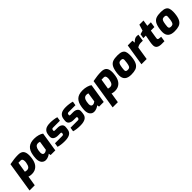

<svg xmlns="http://www.w3.org/2000/svg" viewBox="427 -2471 4489 4489"><g transform="rotate(-45 2671.5 -226.0)"><path d="M130 -513Q216 -529 278.5 -536.5Q341 -544 409 -544Q506 -544 547.5 -496.5Q589 -449 589 -350Q589 -304 579 -241Q559 -117 492 -55.5Q425 6 328 6Q295 6 267 1.5Q239 -3 223 -12L183 237H11ZM414 -273Q415 -280 417 -294Q419 -308 419 -319Q419 -364 405 -385Q391 -406 360 -406L285 -405L244 -151Q271 -140 307 -140Q351 -140 376 -170.5Q401 -201 414 -273Z M642 -181Q642 -216 647.5 -253Q653 -290 654 -295Q674 -421 743 -482.5Q812 -544 941 -544Q1012 -544 1075.5 -526Q1139 -508 1176 -479L1100 0H946L936 -53Q912 -31 869 -12.5Q826 6 784 6Q722 6 682 -41Q642 -88 642 -181ZM953 -165 989 -395Q963 -406 933 -406Q886 -406 859.5 -374.5Q833 -343 823 -284Q815 -238 815 -212Q815 -177 828.5 -154.5Q842 -132 871 -132Q896 -132 915 -141.5Q934 -151 953 -165Z M1196 -22 1212 -123H1450Q1490 -123 1495 -151L1498 -167L1499 -177Q1499 -200 1466 -200H1392Q1322 -200 1278.5 -228.5Q1235 -257 1235 -314Q1235 -344 1238 -361L1244 -398Q1256 -467 1309 -505.5Q1362 -544 1475 -544Q1526 -544 1584.5 -536Q1643 -528 1682 -515L1666 -414H1442Q1420 -414 1410.5 -407.5Q1401 -401 1397 -385L1395 -376L1393 -359Q1393 -348 1400.5 -342.5Q1408 -337 1428 -337H1513Q1579 -337 1619 -307.5Q1659 -278 1659 -229Q1659 -207 1656 -181L1649 -134Q1637 -60 1576.5 -27Q1516 6 1411 6Q1280 6 1196 -22Z M1710 -22 1726 -123H1964Q2004 -123 2009 -151L2012 -167L2013 -177Q2013 -200 1980 -200H1906Q1836 -200 1792.5 -228.5Q1749 -257 1749 -314Q1749 -344 1752 -361L1758 -398Q1770 -467 1823 -505.5Q1876 -544 1989 -544Q2040 -544 2098.5 -536Q2157 -528 2196 -515L2180 -414H1956Q1934 -414 1924.5 -407.5Q1915 -401 1911 -385L1909 -376L1907 -359Q1907 -348 1914.5 -342.5Q1922 -337 1942 -337H2027Q2093 -337 2133 -307.5Q2173 -278 2173 -229Q2173 -207 2170 -181L2163 -134Q2151 -60 2090.5 -27Q2030 6 1925 6Q1794 6 1710 -22Z M2243 -181Q2243 -216 2248.5 -253Q2254 -290 2255 -295Q2275 -421 2344 -482.5Q2413 -544 2542 -544Q2613 -544 2676.5 -526Q2740 -508 2777 -479L2701 0H2547L2537 -53Q2513 -31 2470 -12.5Q2427 6 2385 6Q2323 6 2283 -41Q2243 -88 2243 -181ZM2554 -165 2590 -395Q2564 -406 2534 -406Q2487 -406 2460.5 -374.5Q2434 -343 2424 -284Q2416 -238 2416 -212Q2416 -177 2429.5 -154.5Q2443 -132 2472 -132Q2497 -132 2516 -141.5Q2535 -151 2554 -165Z M2878 -513Q2964 -529 3026.5 -536.5Q3089 -544 3157 -544Q3254 -544 3295.5 -496.5Q3337 -449 3337 -350Q3337 -304 3327 -241Q3307 -117 3240 -55.5Q3173 6 3076 6Q3043 6 3015 1.5Q2987 -3 2971 -12L2931 237H2759ZM3162 -273Q3163 -280 3165 -294Q3167 -308 3167 -319Q3167 -364 3153 -385Q3139 -406 3108 -406L3033 -405L2992 -151Q3019 -140 3055 -140Q3099 -140 3124 -170.5Q3149 -201 3162 -273Z M3393 -183Q3393 -236 3401 -286Q3418 -393 3452.5 -448Q3487 -503 3544 -523.5Q3601 -544 3696 -544Q3783 -544 3829.5 -523Q3876 -502 3893.5 -460Q3911 -418 3911 -346Q3911 -296 3902 -237Q3887 -140 3852 -87.5Q3817 -35 3759.5 -14.5Q3702 6 3610 6Q3501 6 3447 -42Q3393 -90 3393 -183ZM3730 -262Q3739 -318 3739 -353Q3739 -385 3724 -397Q3709 -409 3673 -409Q3639 -409 3620.5 -397Q3602 -385 3591 -354.5Q3580 -324 3571 -262Q3564 -223 3564 -191Q3564 -158 3579 -145Q3594 -132 3628 -132Q3662 -132 3680.5 -142.5Q3699 -153 3710 -180.5Q3721 -208 3730 -262Z M4033 -538H4188L4195 -467Q4227 -503 4260.5 -523.5Q4294 -544 4336 -544Q4366 -544 4386 -539L4360 -366Q4341 -367 4300 -367Q4260 -367 4227.5 -356Q4195 -345 4173 -328L4121 0H3948Z M4451 -125Q4451 -169 4460 -220L4494 -401H4411L4429 -511L4522 -538L4568 -689H4705L4681 -538H4798L4777 -401H4660L4631 -220Q4625 -187 4625 -174Q4625 -154 4635.5 -145Q4646 -136 4669 -134L4729 -128L4709 0H4622Q4536 0 4493.5 -30.5Q4451 -61 4451 -125Z M4825 -183Q4825 -236 4833 -286Q4850 -393 4884.5 -448Q4919 -503 4976 -523.5Q5033 -544 5128 -544Q5215 -544 5261.5 -523Q5308 -502 5325.5 -460Q5343 -418 5343 -346Q5343 -296 5334 -237Q5319 -140 5284 -87.5Q5249 -35 5191.5 -14.5Q5134 6 5042 6Q4933 6 4879 -42Q4825 -90 4825 -183ZM5162 -262Q5171 -318 5171 -353Q5171 -385 5156 -397Q5141 -409 5105 -409Q5071 -409 5052.5 -397Q5034 -385 5023 -354.5Q5012 -324 5003 -262Q4996 -223 4996 -191Q4996 -158 5011 -145Q5026 -132 5060 -132Q5094 -132 5112.5 -142.5Q5131 -153 5142 -180.5Q5153 -208 5162 -262Z"/></g></svg>

Font: Exo ExtraBold
Style: Italic
Weight: 800
Italic angle: -9°
Designer: Natanael Gama
Foundry: Natanael Gama
Version: Version 1.500; ttfautohint (v1.6)